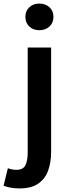

<svg xmlns="http://www.w3.org/2000/svg" viewBox="-71 -821 388 1074"><path d="M38 233Q8 233 -13.5 228.5Q-35 224 -51 218L-27 120Q-17 124 -4.5 126.5Q8 129 21 129Q58 129 71 103.5Q84 78 84 30V-555H215V28Q215 86 198.5 132.5Q182 179 143 206Q104 233 38 233ZM149 -652Q115 -652 93 -672.5Q71 -693 71 -727Q71 -760 93 -780.5Q115 -801 149 -801Q183 -801 205.5 -780.5Q228 -760 228 -727Q228 -693 205.5 -672.5Q183 -652 149 -652Z"/></svg>

Font: Noto Sans KR Thin SemiBold
Style: Regular
Weight: 600
Version: Version 2.004-H2;hotconv 1.0.118;makeotfexe 2.5.65603